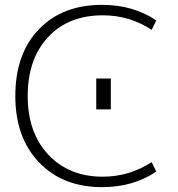

<svg xmlns="http://www.w3.org/2000/svg" viewBox="-20 -760 731 790"><path d="M376 -310V-437H436V-310ZM403 -697Q261 -697 177.5 -607Q94 -517 94 -365Q94 -214 179 -123.5Q264 -33 403 -33Q512 -33 604 -93L623 -54Q528 10 400 10Q238 10 140.5 -92Q43 -194 43 -365Q43 -538 139.5 -639Q236 -740 400 -740Q528 -740 623 -676L604 -637Q514 -697 403 -697Z"/></svg>

Font: Mplus 1p Light
Style: Regular
Weight: 300
Version: Version 1.061